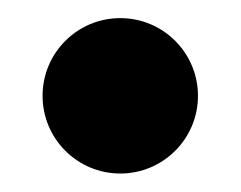

<svg xmlns="http://www.w3.org/2000/svg" viewBox="-20 -177 266 212"><path d="M112.8 -157C65.4 -157 27 -118.6 27 -71.2C27 -23.8 65.4 14.6 112.8 14.6C160.2 14.6 198.6 -23.8 198.6 -71.2C198.6 -118.6 160.2 -157 112.8 -157Z"/></svg>

Font: JUMBOTRON
Style: Regular
Weight: 400
Designer: Ian Langley
Foundry: Ian Langley
Version: Version 1.005;Fontself Maker 3.5.8